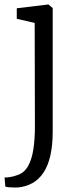

<svg xmlns="http://www.w3.org/2000/svg" viewBox="-32 -584 360 847"><path d="M47.5 243Q42 243.5 30 243.2Q18 243 6.2 242Q-5.5 241 -8.5 239L-12 199Q-4.5 199.5 11.2 197.2Q27 195 44.5 188.5Q74.5 179 91.5 149.2Q108.5 119.5 115.2 74.5Q122 29.5 122 -25.5L121 -483L42 -501V-547.5L179 -564H182L200.5 -548.5V-4.5Q200.5 57 190.2 102Q180 147 160 177.2Q140 207.5 111.5 223.5Q83 239.5 47.5 243Z"/></svg>

Font: Merriweather 24pt Light
Style: Regular
Weight: 300
Designer: Eben Sorkin
Foundry: Eben Sorkin
Version: Version 2.100